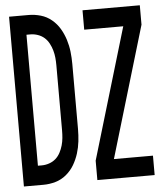

<svg xmlns="http://www.w3.org/2000/svg" viewBox="-53 -781 705 828"><g transform="rotate(-5 300.0 -367.5)"><path d="M17 0V-735H102Q128 -735 154 -727.5Q180 -720 201 -702.5Q222 -685 235.5 -662Q249 -639 257 -613.5Q265 -588 268 -561.5Q271 -535 271 -508V-227Q271 -200 268 -173.5Q265 -147 257 -121.5Q249 -96 235.5 -73Q222 -50 201 -32.5Q180 -15 154 -7.5Q128 0 102 0ZM85 -84H102Q118 -84 134 -89.5Q150 -95 162 -105.5Q174 -116 182 -131Q190 -146 194.5 -162Q199 -178 200.5 -194Q202 -210 202 -227V-508Q202 -525 200.5 -541Q199 -557 194.5 -573Q190 -589 182 -604Q174 -619 162 -629.5Q150 -640 134 -645.5Q118 -651 102 -651H85ZM335 0V-84L504 -651H335V-735H583V-651L414 -84H583V0Z"/></g></svg>

Font: Iosevka Fixed Medium Extended
Style: Regular
Weight: 500
Width: 7
Monospace: yes
Designer: Belleve Invis
Foundry: Belleve Invis
Version: Version 24.1.1; ttfautohint (v1.8.4)